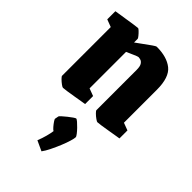

<svg xmlns="http://www.w3.org/2000/svg" viewBox="-232 -562 968 968"><g transform="rotate(45 252.5 -78.0)"><path d="M105 11Q101 11 90 3Q79 -5 69 -15Q59 -25 59 -29V-376L19 -391V-449Q19 -449 38 -452Q57 -455 83.5 -459Q110 -463 132 -466.5Q154 -470 160 -470Q163 -470 172 -461.5Q181 -453 189 -443Q197 -433 197 -430V-404Q214 -416 235 -431.5Q256 -447 272.5 -458.5Q289 -470 293 -470Q366 -470 406.5 -437.5Q447 -405 447 -317V-82L487 -67V-10Q487 -10 468 -7Q449 -4 423.5 0.5Q398 5 376.5 8Q355 11 350 11Q347 11 335.5 3Q324 -5 314 -15Q304 -25 304 -29V-315Q304 -341 296.5 -352Q289 -363 280 -365.5Q271 -368 265 -368Q261 -368 241.5 -359.5Q222 -351 202 -342V-82L242 -67V-10Q242 -10 223 -7Q204 -4 178.5 0.5Q153 5 131.5 8Q110 11 105 11ZM255 314 201 289Q211 264 217.5 239.5Q224 215 226 199Q220 196 210.5 185Q201 174 194 163.5Q187 153 187 150L191 129Q192 126 201.5 117.5Q211 109 224 98.5Q237 88 248 80.5Q259 73 262 73Q266 73 276.5 82Q287 91 298.5 103Q310 115 318.5 126Q327 137 327 142Q327 150 320.5 172Q314 194 303 220.5Q292 247 279.5 272.5Q267 298 255 314Z"/></g></svg>

Font: Grenze Gotisch ExtraBold
Style: Regular
Weight: 800
Designer: Renata Polastri
Foundry: Omnibus-Type
Version: Version 1.001